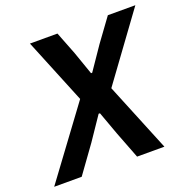

<svg xmlns="http://www.w3.org/2000/svg" viewBox="-153 -818 925 938"><g transform="rotate(-20 310.0 -349.0)"><path d="M399 -357 648 -698H505L419 -580L337 -460H331L289 -580L243 -698H100L238 -360L-28 0H115L216 -140L298 -261H305L349 -140L403 0H545Z"/></g></svg>

Font: IBM Plex Mono SmBld
Style: Italic
Weight: 600
Italic angle: -9.5°
Monospace: yes
Designer: Mike Abbink, Paul van der Laan, Pieter van Rosmalen
Foundry: Bold Monday
Version: Version 2.004